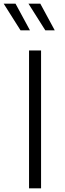

<svg xmlns="http://www.w3.org/2000/svg" viewBox="-78 -1018 350 1038"><path d="M79 -745H144V0H79ZM76 -998H140L218 -854H167ZM6 -998 84 -854H33L-58 -998Z"/></svg>

Font: BLUETTI 2.0 Extralight
Style: Roman
Weight: 200
Designer: Stijn de Vries
Foundry: tokotype
Version: Version 2.005;October 31, 2023;FontCreator 14.0.0.2814 64-bi